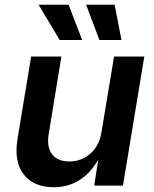

<svg xmlns="http://www.w3.org/2000/svg" viewBox="-20 -785 652 812"><path d="M207 6.8Q123 6.8 80.6 -46.9Q38.1 -100.6 54.2 -198.7L111.8 -545.9H239.7L186 -218.8Q176.8 -164.1 200 -133.1Q223.1 -102.1 272.9 -102.1Q323.2 -102.1 361.6 -134.8Q399.9 -167.5 409.2 -226.6L462.4 -545.9H590.3L500 0H378.4L395.5 -109.4Q327.6 6.8 207 6.8ZM232.4 -615.7 143.1 -765.1H270L327.6 -615.7ZM400.4 -615.7 344.2 -765.1H464.8L493.7 -615.7Z"/></svg>

Font: Inter Semi Bold
Style: Italic
Weight: 600
Italic angle: -9.39999°
Designer: Rasmus Andersson
Foundry: rsms
Version: Version 4.000;git-3c8e0fc